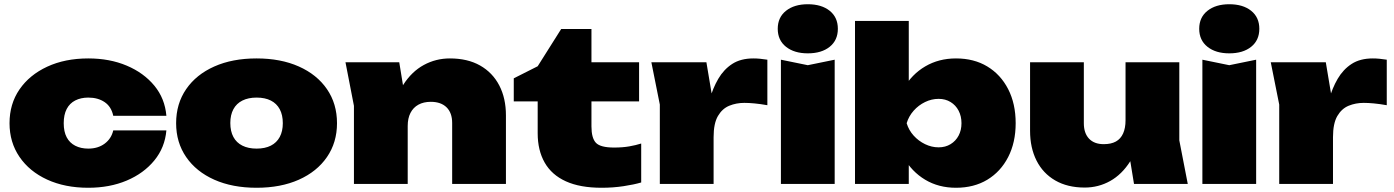

<svg xmlns="http://www.w3.org/2000/svg" viewBox="-20 -869 6587 907"><path d="M766 -253Q759 -172 709 -111Q659 -50 578.5 -16Q498 18 397 18Q287 18 203 -20.5Q119 -59 72 -128Q25 -197 25 -287Q25 -378 72 -446.5Q119 -515 203 -554Q287 -593 397 -593Q498 -593 578.5 -559Q659 -525 709 -464.5Q759 -404 766 -322H515Q506 -365 474.5 -386.5Q443 -408 397 -408Q362 -408 335.5 -394.5Q309 -381 295 -354Q281 -327 281 -287Q281 -247 295 -220.5Q309 -194 335.5 -180.5Q362 -167 397 -167Q443 -167 474.5 -190.5Q506 -214 515 -253Z M1192 18Q1078 18 992.5 -20Q907 -58 859.5 -127Q812 -196 812 -287Q812 -379 859.5 -448Q907 -517 992.5 -555Q1078 -593 1192 -593Q1306 -593 1391.5 -555Q1477 -517 1524.5 -448Q1572 -379 1572 -287Q1572 -196 1524.5 -127Q1477 -58 1391.5 -20Q1306 18 1192 18ZM1192 -167Q1232 -167 1259.5 -181Q1287 -195 1301.5 -222Q1316 -249 1316 -287Q1316 -326 1301.5 -353Q1287 -380 1259.5 -394Q1232 -408 1192 -408Q1153 -408 1125 -394Q1097 -380 1082.5 -353Q1068 -326 1068 -288Q1068 -249 1082.5 -222Q1097 -195 1125 -181Q1153 -167 1192 -167Z M1612 -575H1866L1906 -330V0H1652V-369ZM2105 -593Q2189 -593 2248 -559.5Q2307 -526 2338.5 -465.5Q2370 -405 2370 -324V0H2116V-288Q2116 -336 2089.5 -362Q2063 -388 2015 -388Q1981 -388 1956.5 -374.5Q1932 -361 1919 -335.5Q1906 -310 1906 -274L1831 -312Q1845 -406 1885 -468.5Q1925 -531 1982 -562Q2039 -593 2105 -593Z M2407 -390V-499L2520 -556L2631 -732H2774V-575H2999V-390H2774V-272Q2774 -217 2795 -194.5Q2816 -172 2881 -172Q2921 -172 2952.5 -177.5Q2984 -183 3009 -191V-7Q2975 3 2925.5 10.5Q2876 18 2822 18Q2720 18 2653 -12.5Q2586 -43 2553 -101Q2520 -159 2520 -239V-390Z M3057 -575H3317L3351 -372V0H3097V-375ZM3605 -587V-372Q3571 -378 3544 -380.5Q3517 -383 3496 -383Q3458 -383 3425 -369.5Q3392 -356 3371.5 -321Q3351 -286 3351 -221L3306 -277Q3316 -339 3331.5 -395.5Q3347 -452 3373 -496.5Q3399 -541 3439 -567Q3479 -593 3539 -593Q3554 -593 3570 -591.5Q3586 -590 3605 -587Z M3669 -587 3796 -561 3923 -587V0H3669ZM3796 -617Q3732 -617 3693 -648Q3654 -679 3654 -733Q3654 -787 3693 -818Q3732 -849 3796 -849Q3861 -849 3899.5 -818Q3938 -787 3938 -733Q3938 -679 3899.5 -648Q3861 -617 3796 -617Z M4019 -770H4273V-428L4242 -365V-195L4273 -140V0H4019ZM4198 -287Q4208 -381 4247.5 -449.5Q4287 -518 4351 -555.5Q4415 -593 4496 -593Q4581 -593 4644 -555Q4707 -517 4742.5 -448Q4778 -379 4778 -287Q4778 -196 4742.5 -127Q4707 -58 4644 -20Q4581 18 4496 18Q4414 18 4350.5 -20Q4287 -58 4248 -126.5Q4209 -195 4198 -287ZM4522 -287Q4522 -320 4508.5 -346Q4495 -372 4470.5 -387Q4446 -402 4414 -402Q4381 -402 4350 -387Q4319 -372 4296 -346Q4273 -320 4263 -287Q4273 -254 4296 -228.5Q4319 -203 4350 -188Q4381 -173 4414 -173Q4446 -173 4470.5 -188Q4495 -203 4508.5 -228.5Q4522 -254 4522 -287Z M5104 17Q5023 17 4965 -16.5Q4907 -50 4876.5 -110.5Q4846 -171 4846 -251V-575H5100V-287Q5100 -240 5124.5 -214Q5149 -188 5194 -188Q5229 -188 5251.5 -200.5Q5274 -213 5285.5 -238.5Q5297 -264 5297 -301L5372 -263Q5359 -170 5319.5 -107.5Q5280 -45 5224.5 -14Q5169 17 5104 17ZM5337 0 5297 -245V-575H5551V-206L5591 0Z M5660 -587 5787 -561 5914 -587V0H5660ZM5787 -617Q5723 -617 5684 -648Q5645 -679 5645 -733Q5645 -787 5684 -818Q5723 -849 5787 -849Q5852 -849 5890.5 -818Q5929 -787 5929 -733Q5929 -679 5890.5 -648Q5852 -617 5787 -617Z M5983 -575H6243L6277 -372V0H6023V-375ZM6531 -587V-372Q6497 -378 6470 -380.5Q6443 -383 6422 -383Q6384 -383 6351 -369.5Q6318 -356 6297.5 -321Q6277 -286 6277 -221L6232 -277Q6242 -339 6257.5 -395.5Q6273 -452 6299 -496.5Q6325 -541 6365 -567Q6405 -593 6465 -593Q6480 -593 6496 -591.5Q6512 -590 6531 -587Z"/></svg>

Font: Unbounded Black
Style: Regular
Weight: 900
Designer: Luke Prowse, Jean-Baptiste Morizot, Fátima Lázaro, Florian Runge
Foundry: NaN
Version: Version 1.701;gftools[0.9.28.dev5+ged2979d]